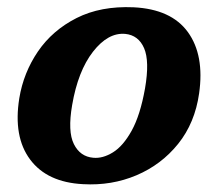

<svg xmlns="http://www.w3.org/2000/svg" viewBox="-20 -494 598 527"><path d="M346.5 -474Q450 -469 495.8 -405.8Q541.5 -342.5 526.5 -237.5Q515 -156.5 469 -99.2Q423 -42 354.8 -13Q286.5 16 208 11.5Q109.5 6.5 62.8 -56Q16 -118.5 33 -224.5Q44.5 -294.5 84.2 -352.8Q124 -411 190.2 -444.5Q256.5 -478 346.5 -474ZM236 -61Q262 -58.5 290 -75.8Q318 -93 341.5 -135.5Q365 -178 378 -251Q391 -326 375.5 -361.8Q360 -397.5 323.5 -401Q276.5 -405 235.2 -352Q194 -299 178 -205.5Q165.5 -133 182.8 -98.5Q200 -64 236 -61Z"/></svg>

Font: Fraunces 9pt SuperSoft SemiBold
Style: Italic
Weight: 600
Italic angle: -16°
Version: Version 1.000;[0bf87f6ff]